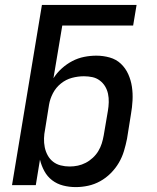

<svg xmlns="http://www.w3.org/2000/svg" viewBox="-20 -755 640 783"><path d="M289 8Q262 8 237 1.5Q212 -5 192.5 -20Q173 -35 161 -57Q149 -79 143 -104L126 0H29L151 -735H537L523 -651H234L198 -436Q212 -458 232 -476Q252 -494 275 -506Q298 -518 323 -523Q348 -528 373 -528Q401 -528 427.5 -520.5Q454 -513 473 -495Q492 -477 503 -452.5Q514 -428 518 -401Q522 -374 520.5 -345.5Q519 -317 514 -289L498 -189Q493 -164 485.5 -139Q478 -114 464.5 -91Q451 -68 431.5 -48.5Q412 -29 388.5 -16Q365 -3 339.5 2.5Q314 8 289 8ZM264 -76Q281 -76 297.5 -79.5Q314 -83 329.5 -91Q345 -99 358.5 -111.5Q372 -124 381 -139Q390 -154 395 -170Q400 -186 403 -203L420 -303Q423 -320 423.5 -338Q424 -356 420.5 -372.5Q417 -389 408.5 -403Q400 -417 386.5 -427Q373 -437 356.5 -440.5Q340 -444 322 -444Q298 -444 273.5 -437.5Q249 -431 228.5 -414.5Q208 -398 196 -375Q184 -352 180 -328L164 -228Q160 -209 159.5 -190.5Q159 -172 162.5 -154.5Q166 -137 174.5 -121.5Q183 -106 196.5 -95.5Q210 -85 227.5 -80.5Q245 -76 264 -76Z"/></svg>

Font: Iosevka SS04 Md Ex Obl
Style: Regular
Weight: 500
Width: 7
Italic angle: -9°
Monospace: yes
Designer: Belleve Invis
Foundry: Belleve Invis
Version: Version 19.0.0; ttfautohint (v1.8.4)